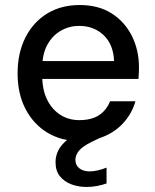

<svg xmlns="http://www.w3.org/2000/svg" viewBox="-20 -549 618 764"><path d="M295 12Q223 12 168 -21.5Q113 -55 81.5 -115.5Q50 -176 50 -257Q50 -338 81 -399.5Q112 -461 167.5 -495Q223 -529 297 -529Q372 -529 424.5 -495.5Q477 -462 505 -405.5Q533 -349 533 -281Q533 -271 532.5 -260Q532 -249 531 -235H124V-306H434Q431 -373 392 -409.5Q353 -446 295 -446Q256 -446 222.5 -427Q189 -408 168.5 -371Q148 -334 148 -278V-249Q148 -191 168 -151.5Q188 -112 221 -91.5Q254 -71 295 -71Q345 -71 374.5 -91Q404 -111 418 -146H519Q506 -101 475.5 -65Q445 -29 399.5 -8.5Q354 12 295 12ZM325 195Q292 195 264 184.5Q236 174 218.5 152.5Q201 131 201 96Q201 71 212.5 48.5Q224 26 251.5 4Q279 -18 326 -38L376 -60L400 -11L344 16Q309 33 294.5 50.5Q280 68 280 87Q280 108 295.5 120.5Q311 133 337 133Q351 133 369 129Q387 125 404 118V181Q387 187 366.5 191Q346 195 325 195Z"/></svg>

Font: DM Sans 11pt Medium
Style: Regular
Weight: 500
Version: Version 4.004;gftools[0.9.30]